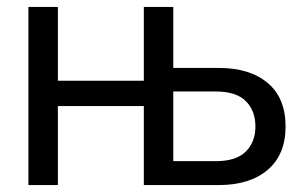

<svg xmlns="http://www.w3.org/2000/svg" viewBox="-20 -534 874 554"><path d="M464 0V-69H603Q661 -69 689 -96.5Q717 -124 717 -169Q717 -215 689 -242.5Q661 -270 603 -270H466V-338H611Q701 -338 752.5 -294.5Q804 -251 804 -169Q804 -88 752.5 -44Q701 0 611 0ZM62 0V-514H147V0ZM108 -228V-301H428V-228ZM395 0V-514H480V0Z"/></svg>

Font: TikTok Sans 24pt
Style: Regular
Weight: 400
Version: Version 4.000